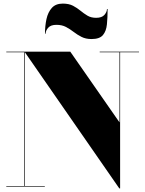

<svg xmlns="http://www.w3.org/2000/svg" viewBox="-20 -1037 807 1067"><path d="M118 -750V-3.5H229V0H15V-3.5H114.5V-746.5H15V-750ZM752.5 -750V-746.5H647.5V10H643L116 -750H370.5L644 -357V-746.5H534V-750ZM489 -820Q456.5 -820 433 -832Q409.5 -844 389.5 -859.5Q369.5 -875 347 -887Q324.5 -899 293.5 -899Q262 -899 247.8 -882.8Q233.5 -866.5 233.5 -850H230Q230 -892.5 238.2 -930.8Q246.5 -969 268 -993Q289.5 -1017 329 -1017Q363 -1017 385.8 -1005Q408.5 -993 427.2 -977.5Q446 -962 466 -950Q486 -938 514.5 -938Q546 -938 560.2 -954.2Q574.5 -970.5 574.5 -987H578Q578 -939.5 574.2 -901.8Q570.5 -864 552 -842Q533.5 -820 489 -820Z"/></svg>

Font: Bodoni Moda 48pt Black
Style: Regular
Weight: 900
Designer: Owen Earl
Foundry: indestructible type
Version: Version 2.004